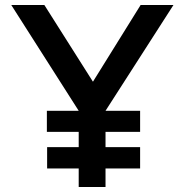

<svg xmlns="http://www.w3.org/2000/svg" viewBox="-20 -746 738 766"><path d="M167 -304H539V-220H167ZM168 -159H539V-74H168ZM294 -304 25 -726H157L366 -396L334 -393L541 -726H672L401 -304V0H294Z"/></svg>

Font: Josefin Sans Medium
Style: Regular
Weight: 500
Designer: Santiago Orozco
Foundry: Typemade
Version: Version 2.001